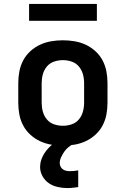

<svg xmlns="http://www.w3.org/2000/svg" viewBox="-20 -733 640 977"><path d="M300 8Q270 8 240.5 3Q211 -2 184 -14.5Q157 -27 134.5 -47.5Q112 -68 98 -94.5Q84 -121 78.5 -150.5Q73 -180 73 -210V-310Q73 -340 78.5 -369.5Q84 -399 98 -425.5Q112 -452 134.5 -472.5Q157 -493 184 -505.5Q211 -518 240.5 -523Q270 -528 300 -528Q330 -528 359.5 -523Q389 -518 416 -505.5Q443 -493 465.5 -472.5Q488 -452 502 -425.5Q516 -399 521.5 -369.5Q527 -340 527 -310V-210Q527 -180 521.5 -150.5Q516 -121 502 -94.5Q488 -68 465.5 -47.5Q443 -27 416 -14.5Q389 -2 359.5 3Q330 8 300 8ZM300 -93Q323 -93 345 -100.5Q367 -108 381.5 -125.5Q396 -143 402 -165Q408 -187 408 -210V-310Q408 -333 402 -355Q396 -377 381.5 -394.5Q367 -412 345 -419.5Q323 -427 300 -427Q277 -427 255 -419.5Q233 -412 218.5 -394.5Q204 -377 198 -355Q192 -333 192 -310V-210Q192 -187 198 -165Q204 -143 218.5 -125.5Q233 -108 255 -100.5Q277 -93 300 -93ZM322 224Q298 224 273.5 218.5Q249 213 229 199.5Q209 186 196.5 164Q184 142 184 117Q184 98 190 80Q196 62 206.5 46Q217 30 230.5 16.5Q244 3 259 -8H354V0Q340 6 327.5 16.5Q315 27 306.5 39.5Q298 52 291 67Q284 82 284 97Q284 107 288.5 115.5Q293 124 300.5 129Q308 134 317 136Q326 138 335 138Q346 138 356.5 137Q367 136 378 134V219Q364 221 350 222.5Q336 224 322 224ZM128 -627V-713H473V-627Z"/></svg>

Font: Iosevka Extended
Style: Bold
Weight: 700
Width: 7
Monospace: yes
Designer: Belleve Invis
Foundry: Belleve Invis
Version: Version 32.5.0; ttfautohint (v1.8.4)